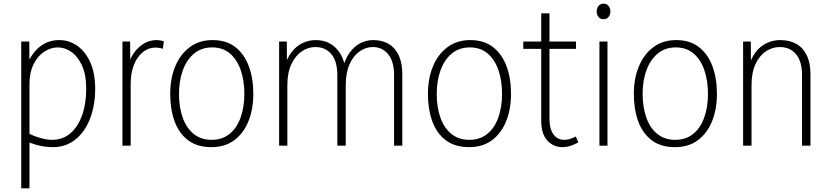

<svg xmlns="http://www.w3.org/2000/svg" viewBox="-20 -796 4542 1049"><path d="M96 233V-569H140L141 -421L118 -420Q147 -499 194 -538Q241 -577 303 -577Q358 -577 402.5 -545.5Q447 -514 473.5 -455Q500 -396 500 -311Q500 -219 471.5 -146.5Q443 -74 391 -33Q339 8 269 8Q220 8 172.5 -6.5Q125 -21 96 -39L139 -66Q168 -51 203 -41.5Q238 -32 264 -32Q323 -32 364.5 -67.5Q406 -103 428.5 -166Q451 -229 451 -311Q451 -388 428 -438Q405 -488 369.5 -512.5Q334 -537 296 -537Q257 -537 221.5 -513.5Q186 -490 163.5 -445Q141 -400 141 -335V233Z M649 0V-569H691L692 -423H677Q692 -494 736.5 -535.5Q781 -577 835 -577Q845 -577 855 -575.5Q865 -574 875 -570L870 -530Q849 -536 831 -536Q790 -536 759 -510Q728 -484 711 -440Q694 -396 694 -340V0Z M1315 -283Q1315 -356 1295 -413.5Q1275 -471 1236 -504Q1197 -537 1139 -537Q1081 -537 1040.5 -503.5Q1000 -470 979 -412.5Q958 -355 958 -283Q958 -211 978 -154Q998 -97 1038 -64.5Q1078 -32 1136 -32Q1195 -32 1235 -65Q1275 -98 1295 -155Q1315 -212 1315 -283ZM1364 -283Q1364 -200 1337.5 -134Q1311 -68 1260 -30Q1209 8 1135 8Q1058 8 1008 -29.5Q958 -67 934 -133Q910 -199 910 -283Q910 -367 937.5 -433.5Q965 -500 1017 -538.5Q1069 -577 1141 -577Q1217 -577 1266 -538.5Q1315 -500 1339.5 -434Q1364 -368 1364 -283Z M2178 0H2133V-385Q2133 -461 2100.5 -500Q2068 -539 2017 -539Q1979 -539 1945 -515.5Q1911 -492 1890 -445.5Q1869 -399 1869 -331V0H1823V-385Q1823 -461 1790.5 -500Q1758 -539 1703 -539Q1664 -539 1629 -515.5Q1594 -492 1572 -445.5Q1550 -399 1550 -331V0H1505V-569H1547L1548 -423H1532Q1546 -475 1571.5 -509Q1597 -543 1631.5 -560Q1666 -577 1705 -577Q1752 -577 1786 -556.5Q1820 -536 1841 -500Q1862 -464 1867 -415H1850Q1864 -471 1889.5 -507Q1915 -543 1948.5 -560Q1982 -577 2019 -577Q2069 -577 2104.5 -555.5Q2140 -534 2159 -492.5Q2178 -451 2178 -391Z M2723 -283Q2723 -356 2703 -413.5Q2683 -471 2644 -504Q2605 -537 2547 -537Q2489 -537 2448.5 -503.5Q2408 -470 2387 -412.5Q2366 -355 2366 -283Q2366 -211 2386 -154Q2406 -97 2446 -64.5Q2486 -32 2544 -32Q2603 -32 2643 -65Q2683 -98 2703 -155Q2723 -212 2723 -283ZM2772 -283Q2772 -200 2745.5 -134Q2719 -68 2668 -30Q2617 8 2543 8Q2466 8 2416 -29.5Q2366 -67 2342 -133Q2318 -199 2318 -283Q2318 -367 2345.5 -433.5Q2373 -500 2425 -538.5Q2477 -577 2549 -577Q2625 -577 2674 -538.5Q2723 -500 2747.5 -434Q2772 -368 2772 -283Z M3054 8Q3003 8 2970 -28.5Q2937 -65 2937 -135V-723H2982V-149Q2982 -91 3004 -61.5Q3026 -32 3063 -32Q3078 -32 3093 -36.5Q3108 -41 3126 -50L3140 -18Q3116 -5 3095 1.5Q3074 8 3054 8ZM2839 -529V-569H3127V-529Z M3255 0V-569H3299V0ZM3277 -691Q3260 -691 3250 -703.5Q3240 -716 3240 -734Q3240 -751 3250 -763.5Q3260 -776 3277 -776Q3295 -776 3305 -763.5Q3315 -751 3315 -734Q3315 -716 3305 -703.5Q3295 -691 3277 -691Z M3848 -283Q3848 -356 3828 -413.5Q3808 -471 3769 -504Q3730 -537 3672 -537Q3614 -537 3573.5 -503.5Q3533 -470 3512 -412.5Q3491 -355 3491 -283Q3491 -211 3511 -154Q3531 -97 3571 -64.5Q3611 -32 3669 -32Q3728 -32 3768 -65Q3808 -98 3828 -155Q3848 -212 3848 -283ZM3897 -283Q3897 -200 3870.5 -134Q3844 -68 3793 -30Q3742 8 3668 8Q3591 8 3541 -29.5Q3491 -67 3467 -133Q3443 -199 3443 -283Q3443 -367 3470.5 -433.5Q3498 -500 3550 -538.5Q3602 -577 3674 -577Q3750 -577 3799 -538.5Q3848 -500 3872.5 -434Q3897 -368 3897 -283Z M4362 0V-385Q4362 -461 4329 -500Q4296 -539 4240 -539Q4200 -539 4164.5 -515.5Q4129 -492 4107.5 -445.5Q4086 -399 4086 -331V0H4040V-569H4082L4083 -423H4068Q4090 -503 4136.5 -540Q4183 -577 4243 -577Q4295 -577 4332 -555.5Q4369 -534 4388.5 -492.5Q4408 -451 4408 -391V0Z"/></svg>

Font: Yaldevi ExtraLight ExtraLight
Style: Regular
Weight: 250
Version: Version 1.100